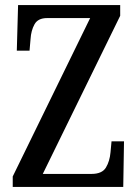

<svg xmlns="http://www.w3.org/2000/svg" viewBox="-20 -734 541 754"><path d="M30 0V-41L334 -663H165Q129 -663 115.5 -638.5Q102 -614 100 -581L96 -535H46L51 -714H452V-672L148 -51H339Q381 -51 396 -76Q411 -101 414 -136L418 -179H467L464 0Z"/></svg>

Font: Noto Serif Tamil ExtraCondensed Medium
Style: Regular
Weight: 500
Width: 2
Designer: Indian Type Foundry, Tom Grace, and the Monotype Design Team
Foundry: Monotype Imaging Inc.
Version: Version 2.004; ttfautohint (v1.8.4.7-5d5b)